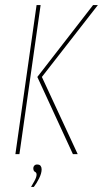

<svg xmlns="http://www.w3.org/2000/svg" viewBox="-20 -611 408 761"><path d="M269 0 128 -306 349 -591H368L146 -306L288 0ZM41 0 125 -591H141L57 0ZM103 130Q108 122 116.5 106.5Q125 91 125 81Q125 73 118.5 70Q112 67 112 55Q112 50 116 45.5Q120 41 127 41Q137 41 141 46.5Q145 52 145 60Q145 76 135 96Q125 116 114 130Z"/></svg>

Font: Alumni Sans Pinstripe
Style: Italic
Weight: 400
Italic angle: -8°
Designer: Robert E. Leuschke
Foundry: Robert E. Leuschke
Version: Version 1.010; ttfautohint (v1.8.4.7-5d5b)